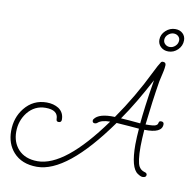

<svg xmlns="http://www.w3.org/2000/svg" viewBox="-102 -1016 1179 1195"><g transform="rotate(10 487.5 -419.0)"><path d="M209 78Q113 78 60 19Q13 -34 13 -114Q13 -199 62 -260Q116 -327 201 -327Q245 -327 277 -307Q312 -283 312 -238Q312 -220 294 -220Q279 -220 279 -236Q279 -293 200 -293Q131 -293 86 -237Q45 -184 45 -115Q45 -49 84 -5Q128 43 207 43Q379 43 610 -278Q556 -278 533 -257Q526 -251 518 -251Q502 -251 502 -266Q502 -271 505 -275Q533 -316 634 -312Q737 -459 820 -629Q843 -676 856 -695Q860 -702 869 -702Q888 -702 888 -684Q888 -679 886.5 -666Q885 -653 880 -632L868 -579Q857 -512 847.5 -442Q838 -372 830 -299Q881 -299 893 -305Q906 -311 907 -321Q909 -331 913 -333Q917 -335 923 -335Q940 -335 940 -319Q940 -262 828 -265Q826 -236 824.5 -209.5Q823 -183 823 -160Q823 -62 840 -33Q852 -13 873 -7Q891 -3 891 9Q891 26 868 26Q856 26 837 13Q789 -17 789 -166Q789 -189 790.5 -214Q792 -239 794 -266Q770 -268 734 -271Q698 -274 651 -277Q398 78 209 78ZM796 -300Q800 -344 809 -413.5Q818 -483 834 -579Q793 -502 753 -434.5Q713 -367 673 -310Q693 -309 724 -306.5Q755 -304 796 -300ZM890 -771Q861 -771 842 -789Q823 -807 823 -833Q823 -867 849.5 -891.5Q876 -916 910 -916Q939 -916 957 -899Q975 -882 975 -856Q975 -821 949.5 -796Q924 -771 890 -771ZM894 -800Q914 -800 929.5 -815Q945 -830 945 -851Q945 -866 933.5 -876.5Q922 -887 905 -887Q886 -887 869.5 -872.5Q853 -858 853 -838Q853 -822 865 -811Q877 -800 894 -800Z"/></g></svg>

Font: Send Flowers
Style: Regular
Weight: 400
Designer: Robert E. Leuschke
Foundry: Robert E. Leuschke
Version: Version 1.010; ttfautohint (v1.8.4.7-5d5b)